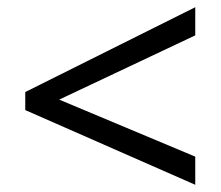

<svg xmlns="http://www.w3.org/2000/svg" viewBox="-20 -628 612 532"><path d="M521 -116V-194L144 -352L521 -530V-608L50 -373V-323Z"/></svg>

Font: Noto Sans Bhaiksuki
Style: Regular
Weight: 400
Designer: Monotype Design Team
Foundry: Monotype Imaging Inc.
Version: Version 2.002